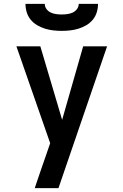

<svg xmlns="http://www.w3.org/2000/svg" viewBox="-20 -975 640 995"><path d="M160 0Q174 -42 188.5 -84Q203 -126 218 -169L240 -233L65 -735H189L302 -354L411 -735H535L283 0ZM300 -815Q278 -815 256 -817.5Q234 -820 213 -826.5Q192 -833 172.5 -844.5Q153 -856 139 -873Q125 -890 118.5 -911.5Q112 -933 112 -955H212Q212 -940 221 -928Q230 -916 243 -910Q256 -904 270.5 -902Q285 -900 300 -900Q315 -900 329.5 -902Q344 -904 357 -910Q370 -916 379 -928Q388 -940 388 -955H488Q488 -933 481.5 -911.5Q475 -890 461 -873Q447 -856 427.5 -844.5Q408 -833 387 -826.5Q366 -820 344 -817.5Q322 -815 300 -815Z"/></svg>

Font: Iosevka Extended
Style: Bold
Weight: 700
Width: 7
Monospace: yes
Designer: Belleve Invis
Foundry: Belleve Invis
Version: Version 32.5.0; ttfautohint (v1.8.4)